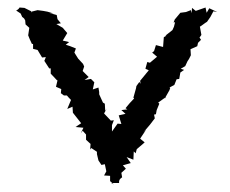

<svg xmlns="http://www.w3.org/2000/svg" viewBox="-20 -479 613 511"><path d="M169 -213 159 -189 173 -195 174 -179C181 -170 189 -160 196 -151L181 -141L202 -139L195 -124L200 -131L209 -121V-107L221 -96L220 -81L223 -85L238 -75V-69L242 -52L250 -40L259 -42L263 -23L257 -12L273 -11V3L283 12L276 8H297C296 0 300 -4 305 -7L303 -19L315 -30L307 -39L328 -45L317 -61L335 -54L336 -76L341 -71L344 -82L365 -100L353 -110L369 -134L361 -126L379 -147L392 -164L390 -174L395 -175L397 -186L404 -203L401 -206L422 -221L418 -216L431 -239L433 -245L431 -246L444 -253L450 -268L457 -269L460 -286L470 -293L461 -296L473 -303L479 -316L483 -322L488 -332L487 -348L505 -356L507 -365L515 -373L511 -379L516 -386L512 -408C519 -412 524 -417 531 -421L540 -434L548 -449L558 -447L537 -457L530 -445L527 -459L501 -450L491 -458L490 -444L488 -452L475 -447L460 -445L445 -427L442 -419L446 -420L443 -408L439 -399L420 -384H423L416 -380L414 -354L395 -359L390 -343L385 -339L398 -328L379 -312L372 -314L367 -296L376 -292C368 -283 361 -273 353 -264L354 -256L351 -261L343 -250L342 -244L335 -219L337 -217C329 -209 321 -200 314 -191L319 -188L303 -186L314 -176L296 -172L303 -149L293 -150L278 -129V-146L283 -159L275 -158L257 -177L264 -190L260 -184L259 -203L254 -206L244 -228V-234L242 -246L227 -241L231 -260L222 -269L205 -266L216 -274L200 -290L204 -302L201 -309L188 -323L178 -339L182 -350L167 -356L155 -360L164 -367L147 -371L159 -391L147 -405L130 -415L142 -417L133 -428L131 -439L112 -444L123 -443L106 -448L95 -450L80 -452L64 -448L63 -445V-449L45 -458L32 -459C30 -455 27 -453 23 -451L35 -443L39 -434L44 -430L47 -425L48 -414L58 -405L55 -385L59 -375L65 -362H68V-349L80 -346L92 -326L102 -327L98 -317C102 -310 107 -304 111 -297H115V-283L131 -266L133 -265L129 -248L143 -242L142 -231L150 -225H158C161 -221 165 -217 169 -213Z"/></svg>

Font: Charger Distortion
Style: 1
Weight: 400
Designer: Jasper
Foundry: Cannot Into Space Fonts
Version: Version 0.98